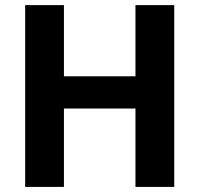

<svg xmlns="http://www.w3.org/2000/svg" viewBox="-20 -734 781 754"><path d="M78.8 0V-713.9H231.1V-434.4H512V-713.9H664.3V0H512V-307.8H231.1V0Z"/></svg>

Font: Nokora
Style: Regular
Weight: 400
Designer: Danh Hong
Foundry: Danh Hong
Version: Version 9.000